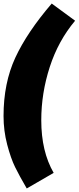

<svg xmlns="http://www.w3.org/2000/svg" viewBox="-22 -893 444 1084"><path d="M270 -873 402 -776Q307 -663 259 -515Q211 -367 211 -214Q211 -38 281 83L129 171Q87 99 63 50Q39 1 18.5 -77Q-2 -155 -2 -238Q-2 -424 64.5 -567.5Q131 -711 270 -873Z"/></svg>

Font: Fira Sans Ultra
Style: Italic
Weight: 950
Italic angle: -8°
Designer: Carrois Corporate & Edenspiekermann AG
Foundry: Carrois Corporate GbR & Edenspiekermann AG
Version: Version 4.203;PS 004.203;hotconv 1.0.88;makeotf.lib2.5.64775